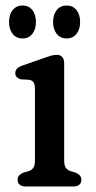

<svg xmlns="http://www.w3.org/2000/svg" viewBox="-20 -675 346 695"><path d="M212.3 -446.6V-93.4Q212.3 -75.7 218.5 -67.4Q224.6 -59.1 235.3 -55.4L253.1 -50.4Q263.3 -46 268.9 -40Q274.5 -34 274.5 -24.4Q274.5 -12.8 267 -6.4Q259.4 0 245.5 0H72.7Q59.3 0 51.5 -6.4Q43.7 -12.8 43.7 -24.4Q43.7 -34 49.3 -40Q54.9 -46 65.1 -50.4L83.5 -55.4Q94.4 -59.1 100.4 -67.4Q106.5 -75.7 106.5 -93.4V-354.2Q106.5 -370.4 101.1 -377.3Q95.8 -384.2 85.9 -386.2L54.9 -387.8Q46 -390.6 40.6 -396.1Q35.3 -401.6 35.3 -410.2Q35.3 -419.6 41.6 -426.4Q48 -433.2 60.9 -437.6L141.1 -465.7Q154.6 -470.6 165.1 -473.6Q175.6 -476.6 186.9 -476.6Q198.1 -476.6 205.2 -468.5Q212.3 -460.4 212.3 -446.6ZM61.5 -535.8Q39.4 -535.8 26.1 -552.2Q12.7 -568.7 12.7 -595.5Q12.7 -622.3 26.1 -638.7Q39.4 -655.1 61.5 -655.1Q83.9 -655.1 97 -638.7Q110.1 -622.3 110.1 -595.4Q110.1 -568.9 97 -552.3Q83.9 -535.8 61.5 -535.8ZM220.9 -535.8Q198.9 -535.8 185.5 -552.2Q172.1 -568.7 172.1 -595.5Q172.1 -622.3 185.5 -638.7Q198.9 -655.1 220.9 -655.1Q243.7 -655.1 256.8 -638.7Q270 -622.3 270 -595.4Q270 -568.9 256.8 -552.3Q243.7 -535.8 220.9 -535.8Z"/></svg>

Font: Fraunces SuperSoft Wonky
Style: Regular
Weight: 900
Version: Version 1.000;[b76b70a41]